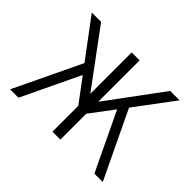

<svg xmlns="http://www.w3.org/2000/svg" viewBox="-142 -950 1199 1199"><g transform="rotate(45 458.0 -350.0)"><path d="M48.5 0 261 -444.5 70 -700H152.5L422.5 -334.5V-700H492.5V-334.5L762.5 -700H845.5L654.5 -444.5L867 0H793L609.5 -384.5L492.5 -228.5V0H422.5V-228.5L306 -384.5L122.5 0Z"/></g></svg>

Font: Overpass Light
Style: Regular
Weight: 300
Designer: Delve Withrington, Dave Bailey, Thomas Jockin
Foundry: Delve Fonts LLC
Version: Version 4.000; ttfautohint (v1.8.3)